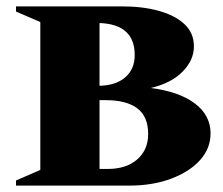

<svg xmlns="http://www.w3.org/2000/svg" viewBox="-20 -580 698 600"><path d="M30 0V-16L106 -49V-511L30 -544V-560H363Q426 -560 476.5 -546Q527 -532 556.5 -504.5Q586 -477 586 -435Q586 -392 550.5 -356Q515 -320 451 -305Q539 -294 588.5 -257Q638 -220 638 -163Q638 -116 605 -79.5Q572 -43 514.5 -21.5Q457 0 384 0ZM401 -408Q401 -504 291 -508V-312Q342 -313 371.5 -338.5Q401 -364 401 -408ZM311 -267H291V-52H316Q375 -52 409 -82Q443 -112 443 -161Q443 -216 409 -241.5Q375 -267 311 -267Z"/></svg>

Font: Spectral SC ExtraBold
Style: Regular
Weight: 800
Designer: Jean-Baptiste Levee
Foundry: Production Type
Version: Version 2.001